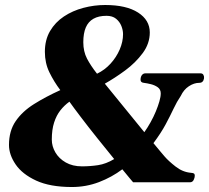

<svg xmlns="http://www.w3.org/2000/svg" viewBox="-20 -732 840 771"><path d="M785.2 -437.5Q793.5 -437.5 796.9 -431.2Q800.3 -424.8 799.3 -417.5Q797.9 -408.7 793.2 -404.1Q788.6 -399.4 780.3 -399.4Q759.3 -399.4 738.5 -385.7Q717.8 -372.1 706.1 -347.2Q689.9 -323.2 676.8 -295.2Q663.6 -267.1 645.5 -233.2Q627.4 -199.2 596.2 -157.2Q611.8 -138.7 623.3 -124.5Q634.8 -110.4 641.1 -103.5Q656.7 -85.4 685.1 -63.2Q713.4 -41 746.6 -38.1Q754.9 -37.6 758.5 -35.4Q762.2 -33.2 762.2 -26.4Q762.2 -18.6 757.6 -9.3Q752.9 0 742.7 0H514.6Q513.2 -1 501.5 -15.4Q489.7 -29.8 471.2 -52.2Q429.2 -20.5 377.4 -0.7Q325.7 19 269 19Q181.2 19 125.2 -6.8Q69.3 -32.7 42.7 -71.8Q16.1 -110.8 16.1 -149.9Q16.1 -206.5 43 -245.6Q69.8 -284.7 116.5 -314Q163.1 -343.3 222.2 -370.1Q196.8 -403.8 178.5 -441.2Q160.2 -478.5 160.2 -523.9Q160.2 -571.8 180.9 -607.2Q201.7 -642.6 236.6 -665.8Q271.5 -689 314.7 -700.4Q357.9 -711.9 402.3 -711.9Q487.3 -711.9 534.4 -681.6Q581.5 -651.4 581.5 -601.6Q581.5 -557.1 553 -518.6Q524.4 -480 482.7 -449.2Q440.9 -418.5 400.9 -396Q433.6 -356 477.3 -302.2Q521 -248.5 559.6 -201.2Q572.8 -219.7 584.7 -241.2Q596.7 -262.7 605.7 -284.4Q614.7 -306.2 620.1 -325Q625.5 -343.8 625.5 -356.9Q625.5 -373 613.5 -381.6Q601.6 -390.1 585.7 -394Q569.8 -397.9 557.1 -399.4Q544.4 -400.9 544.4 -411.6Q544.4 -423.3 549.8 -430.4Q555.2 -437.5 564 -437.5ZM407.7 -668.5Q376 -668.5 355.2 -656.7Q334.5 -645 324.5 -621.6Q314.5 -598.1 314.5 -562.5Q314.5 -525.4 329.3 -496.8Q344.2 -468.3 369.6 -436Q400.4 -450.7 423.8 -476.3Q447.3 -502 460.7 -533.2Q474.1 -564.5 474.1 -594.7Q474.1 -610.8 467.3 -627.9Q460.4 -645 446 -656.7Q431.6 -668.5 407.7 -668.5ZM309.1 -64Q341.8 -64 373.8 -68.8Q405.8 -73.7 438.5 -93.3Q406.2 -132.8 370.1 -178Q334 -223.1 304 -262.7Q273.9 -302.2 258.8 -323.7Q238.3 -309.1 222.4 -288.8Q206.5 -268.6 197.3 -240Q188 -211.4 188 -171.4Q188 -144.5 202.4 -119.9Q216.8 -95.2 244.1 -79.6Q271.5 -64 309.1 -64Z"/></svg>

Font: Gelasio
Style: Italic
Weight: 400
Italic angle: -8.5°
Designer: Eben Sorkin
Foundry: Eben Sorkin
Version: Version 1.008